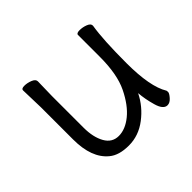

<svg xmlns="http://www.w3.org/2000/svg" viewBox="-120 -648 829 829"><g transform="rotate(-45 295.0 -233.5)"><path d="M485 13Q460 13 447.5 -31Q435 -75 432 -114Q405 -59 354.5 -20.5Q304 18 244 18Q184 18 152 -9Q92 -58 92 -171V-368L89 -474Q89 -484 107 -484Q125 -484 143.5 -476.5Q162 -469 162 -456L160 -368V-175Q160 -117 181 -79.5Q202 -42 242.5 -42Q283 -42 323.5 -75Q364 -108 395 -171.5Q426 -235 426 -342V-475Q426 -485 445 -485Q464 -485 482 -478Q500 -471 500 -459V-457Q488 -385 488 -241Q488 -97 526 -35Q527 -33 527 -25.5Q527 -18 513.5 -2.5Q500 13 485 13Z"/></g></svg>

Font: LXGW WenKai TC
Style: Regular
Weight: 400
Designer: LXGW / Fontworks Inc.
Foundry: LXGW / Fontworks Inc.
Version: Version 1.330